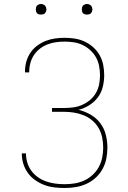

<svg xmlns="http://www.w3.org/2000/svg" viewBox="-20 -932 640 960"><path d="M303 8Q277 8 251.5 5Q226 2 202 -7Q178 -16 156.5 -31Q135 -46 120 -66.5Q105 -87 97 -112Q89 -137 89 -163V-165H110V-163Q110 -140 117 -117.5Q124 -95 138 -76.5Q152 -58 171 -45Q190 -32 212 -24.5Q234 -17 257 -14Q280 -11 303 -11Q328 -11 353 -15Q378 -19 401 -29.5Q424 -40 443 -57.5Q462 -75 474 -97Q486 -119 491 -144Q496 -169 496 -194Q496 -219 491 -244Q486 -269 473.5 -291Q461 -313 441.5 -329.5Q422 -346 398.5 -355.5Q375 -365 350 -369Q325 -373 300 -373H240V-392H300Q323 -392 346 -395Q369 -398 390.5 -407.5Q412 -417 430 -432Q448 -447 459.5 -467Q471 -487 475.5 -509.5Q480 -532 480 -556Q480 -579 475.5 -602Q471 -625 460 -645Q449 -665 431.5 -681Q414 -697 393 -707Q372 -717 349 -720.5Q326 -724 303 -724Q281 -724 259.5 -721Q238 -718 217.5 -710Q197 -702 179.5 -688.5Q162 -675 150 -657Q138 -639 132 -617.5Q126 -596 126 -575V-570H105V-575Q105 -600 111.5 -623.5Q118 -647 131.5 -667.5Q145 -688 165 -703Q185 -718 207.5 -727Q230 -736 254.5 -739.5Q279 -743 303 -743Q329 -743 354.5 -739Q380 -735 403.5 -724Q427 -713 446.5 -695.5Q466 -678 478.5 -655.5Q491 -633 496 -607.5Q501 -582 501 -556Q501 -527 494 -498Q487 -469 469.5 -445.5Q452 -422 426.5 -406Q401 -390 373 -383Q405 -375 433.5 -358.5Q462 -342 481.5 -316Q501 -290 509 -258Q517 -226 517 -194Q517 -166 511.5 -138.5Q506 -111 492.5 -86.5Q479 -62 458 -43Q437 -24 411.5 -12.5Q386 -1 358.5 3.5Q331 8 303 8ZM415 -859Q410 -859 404.5 -860.5Q399 -862 395.5 -865.5Q392 -869 390.5 -874.5Q389 -880 389 -885Q389 -890 390.5 -895.5Q392 -901 395.5 -904.5Q399 -908 404.5 -910Q410 -912 415 -912Q420 -912 425.5 -910Q431 -908 434.5 -904.5Q438 -901 440 -895.5Q442 -890 442 -885Q442 -880 440 -874.5Q438 -869 434.5 -865.5Q431 -862 425.5 -860.5Q420 -859 415 -859ZM185 -859Q180 -859 174.5 -860.5Q169 -862 165.5 -865.5Q162 -869 160.5 -874.5Q159 -880 159 -885Q159 -890 160.5 -895.5Q162 -901 165.5 -904.5Q169 -908 174.5 -910Q180 -912 185 -912Q190 -912 195.5 -910Q201 -908 204.5 -904.5Q208 -901 210 -895.5Q212 -890 212 -885Q212 -880 210 -874.5Q208 -869 204.5 -865.5Q201 -862 195.5 -860.5Q190 -859 185 -859Z"/></svg>

Font: Iosevka Thin Extended
Style: Regular
Weight: 100
Width: 7
Monospace: yes
Designer: Belleve Invis
Foundry: Belleve Invis
Version: Version 32.5.0; ttfautohint (v1.8.4)